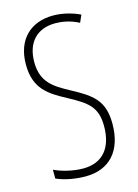

<svg xmlns="http://www.w3.org/2000/svg" viewBox="-113 -787 620 860"><g transform="rotate(-15 197.0 -357.0)"><path d="M352 -187C352 -297 300 -331 209 -380C137 -419 85 -451 85 -544C85 -632 133 -688 221 -688C249 -688 290 -682 329 -661L344 -695C314 -710 267 -724 220 -724C117 -724 46 -660 46 -543C46 -429 109 -392 187 -350C274 -303 313 -275 313 -186C313 -90 268 -27 174 -27C131 -27 78 -39 41 -57V-16C81 2 133 10 175 10C287 10 352 -62 352 -187Z"/></g></svg>

Font: Noto Sans Armenian ExtraCondensed ExtraLight
Style: Regular
Weight: 200
Width: 2
Designer: Monotype Design Team
Foundry: Monotype Imaging Inc.
Version: Version 2.008